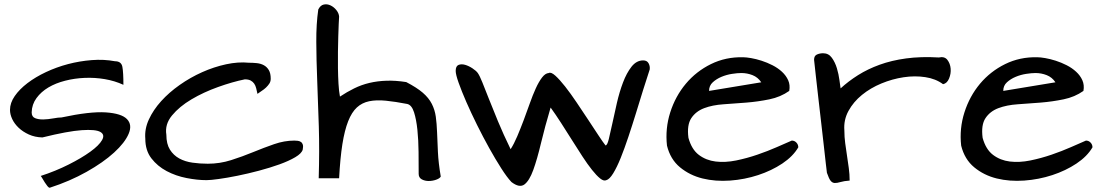

<svg xmlns="http://www.w3.org/2000/svg" viewBox="-20 -836 5130 891"><path d="M168.9 -19.5Q238.3 -42 298.3 -72.3Q358.4 -102.5 398.9 -131.8Q439.5 -161.1 453.6 -186Q467.8 -210.9 445.8 -223.6Q423.8 -236.3 359.4 -231.9Q294.9 -227.5 176.8 -198.2Q141.6 -199.2 113.8 -211.9Q85.9 -224.6 66.4 -243.2Q46.9 -261.7 36.6 -283.7Q26.4 -305.7 26.4 -326.2Q26.4 -358.4 48.3 -390.1Q70.3 -421.9 107.4 -450.2Q144.5 -478.5 193.4 -501.5Q242.2 -524.4 295.9 -538.6Q349.6 -552.7 405.8 -557.1Q461.9 -561.5 513.7 -551.8Q543 -551.8 547.9 -525.9Q552.7 -500 552.7 -442.4Q512.7 -460.9 466.3 -468.8Q419.9 -476.6 373 -474.6Q326.2 -472.7 282.2 -461.4Q238.3 -450.2 204.6 -430.2Q170.9 -410.2 149.4 -380.9Q127.9 -351.6 127 -314.5Q127 -293.9 143.1 -287.6Q159.2 -281.2 181.2 -281.7Q203.1 -282.2 227.1 -286.6Q251 -291 265.6 -291Q397.5 -319.3 470.7 -314.5Q543.9 -309.6 569.3 -283.2Q594.7 -256.8 577.1 -215.3Q559.6 -173.8 509.3 -127.9Q459 -82 381.8 -38.6Q304.7 4.9 210.9 35.2Q206.1 35.2 200.2 27.8Q194.3 20.5 188 10.7Q181.6 1 176.8 -7.8Q171.9 -16.6 168.9 -19.5Z M654.3 -192.4Q650.4 -237.3 670.9 -281.7Q691.4 -326.2 728 -366.7Q764.6 -407.2 814 -441.9Q863.3 -476.6 918 -501Q972.7 -525.4 1028.8 -537.6Q1085 -549.8 1134.8 -544.9Q1153.3 -544.9 1171.9 -543Q1190.4 -541 1204.6 -533.2Q1218.8 -525.4 1227.5 -510.7Q1236.3 -496.1 1236.3 -470.7Q1236.3 -458 1230 -448.2Q1223.6 -438.5 1214.4 -429.7Q1205.1 -420.9 1194.3 -414.1Q1183.6 -407.2 1174.8 -400.4Q1171.9 -414.1 1168.9 -426.3Q1166 -438.5 1159.7 -447.8Q1153.3 -457 1143.1 -462.4Q1132.8 -467.8 1116.2 -467.8Q1058.6 -456.1 991.7 -432.1Q924.8 -408.2 868.7 -375Q812.5 -341.8 778.3 -300.3Q744.1 -258.8 752 -210.9Q752 -168 768.6 -141.6Q785.2 -115.2 812 -100.6Q838.9 -85.9 873.5 -81.1Q908.2 -76.2 944.3 -76.2Q1000 -76.2 1052.2 -92.8Q1104.5 -109.4 1154.3 -129.9Q1204.1 -150.4 1252 -167Q1299.8 -183.6 1345.7 -183.6Q1353.5 -183.6 1361.8 -182.6Q1370.1 -181.6 1376.5 -177.2Q1382.8 -172.9 1385.3 -164.6Q1387.7 -156.2 1384.8 -141.6Q1379.9 -124 1350.1 -106.4Q1320.3 -88.9 1276.9 -73.2Q1233.4 -57.6 1182.1 -43.9Q1130.9 -30.3 1082.5 -20.5Q1034.2 -10.7 995.6 -5.4Q957 0 938.5 0Q895.5 0 845.7 -9.8Q795.9 -19.5 753.4 -42Q710.9 -64.5 682.6 -101.1Q654.3 -137.7 654.3 -192.4Z M1922.9 -29.3Q1922.9 -76.2 1922.4 -130.9Q1921.9 -185.5 1917 -233.4Q1912.1 -281.2 1901.4 -314.9Q1890.6 -348.6 1870.1 -353.5Q1814.5 -364.3 1770.5 -368.7Q1726.6 -373 1693.4 -366.2Q1660.2 -359.4 1636.2 -337.4Q1612.3 -315.4 1595.7 -273.4Q1579.1 -231.4 1568.8 -166.5Q1558.6 -101.6 1553.7 -8.8H1459Q1462.9 -136.7 1459.5 -249.5Q1456.1 -362.3 1452.1 -460.4Q1448.2 -558.6 1447.8 -641.6Q1447.3 -724.6 1457 -792Q1466.8 -811.5 1482.4 -814.9Q1498 -818.4 1513.7 -811Q1529.3 -803.7 1541 -789.1Q1552.7 -774.4 1553.7 -758.8Q1552.7 -748 1551.8 -723.6Q1550.8 -699.2 1549.8 -666.5Q1548.8 -633.8 1548.3 -595.7Q1547.9 -557.6 1548.3 -520Q1548.8 -482.4 1550.8 -447.8Q1552.7 -413.1 1557.6 -387.7Q1589.8 -409.2 1623.5 -425.8Q1657.2 -442.4 1694.3 -451.2Q1731.4 -460 1773.4 -461.4Q1815.4 -462.9 1865.2 -455.1Q1914.1 -429.7 1941.9 -405.8Q1969.7 -381.8 1983.9 -354Q1998 -326.2 2002.4 -294.4Q2006.8 -262.7 2008.3 -222.2Q2009.8 -181.6 2012.2 -130.9Q2014.6 -80.1 2025.4 -16.6Q2020.5 -7.8 2003.9 -2Q1987.3 3.9 1969.2 3.9Q1951.2 3.9 1937 -3.9Q1922.9 -11.7 1922.9 -29.3Z M2535.2 -336.9Q2508.8 -248 2490.7 -172.4Q2472.7 -96.7 2454.6 -46.9Q2436.5 2.9 2413.6 20Q2390.6 37.1 2353.5 8.8Q2333 -12.7 2306.2 -54.7Q2279.3 -96.7 2250.5 -148.4Q2221.7 -200.2 2193.8 -256.3Q2166 -312.5 2144 -362.8Q2122.1 -413.1 2108.4 -451.7Q2094.7 -490.2 2094.7 -506.8Q2094.7 -529.3 2107.9 -534.7Q2121.1 -540 2138.2 -535.2Q2155.3 -530.3 2172.4 -519Q2189.5 -507.8 2197.3 -497.1Q2206.1 -484.4 2218.3 -454.1Q2230.5 -423.8 2248.5 -377.9Q2266.6 -332 2291 -272.9Q2315.4 -213.9 2349.6 -143.6Q2365.2 -168 2380.4 -203.6Q2395.5 -239.3 2410.2 -278.3Q2424.8 -317.4 2438.5 -356Q2452.1 -394.5 2466.3 -425.8Q2480.5 -457 2495.6 -476.6Q2510.7 -496.1 2526.4 -497.1Q2537.1 -502.9 2557.1 -484.9Q2577.1 -466.8 2602.5 -434.6Q2627.9 -402.3 2655.8 -360.8Q2683.6 -319.3 2709.5 -280.3Q2735.4 -241.2 2756.8 -208.5Q2778.3 -175.8 2790 -161.1Q2797.9 -161.1 2805.2 -190.4Q2812.5 -219.7 2821.8 -263.7Q2831.1 -307.6 2842.8 -358.4Q2854.5 -409.2 2871.1 -453.1Q2887.7 -497.1 2910.6 -526.4Q2933.6 -555.7 2964.8 -555.7Q2982.4 -555.7 2989.7 -542.5Q2997.1 -529.3 2995.1 -513.7Q2981.4 -472.7 2964.8 -419.4Q2948.2 -366.2 2931.2 -310.5Q2914.1 -254.9 2896 -200.7Q2877.9 -146.5 2860.4 -103Q2842.8 -59.6 2825.7 -31.7Q2808.6 -3.9 2793.9 0Q2782.2 5.9 2765.1 -7.8Q2748 -21.5 2727.1 -47.9Q2706.1 -74.2 2682.6 -110.4Q2659.2 -146.5 2634.3 -186Q2609.4 -225.6 2584 -265.1Q2558.6 -304.7 2535.2 -336.9Z M3075.2 -160.2Q3066.4 -239.3 3090.3 -314.5Q3114.3 -389.6 3162.6 -447.3Q3210.9 -504.9 3279.3 -538.6Q3347.7 -572.3 3428.7 -570.3Q3442.4 -570.3 3465.3 -566.4Q3488.3 -562.5 3514.2 -554.2Q3540 -545.9 3564.9 -533.2Q3589.8 -520.5 3608.9 -502.9Q3627.9 -485.4 3637.7 -463.4Q3647.5 -441.4 3642.6 -414.1Q3602.5 -385.7 3550.3 -375Q3498 -364.3 3443.8 -359.9Q3389.6 -355.5 3337.9 -352.1Q3286.1 -348.6 3247.6 -334Q3209 -319.3 3188 -287.6Q3167 -255.9 3174.8 -196.3Q3189.5 -142.6 3223.1 -117.2Q3256.8 -91.8 3301.3 -86.4Q3345.7 -81.1 3396 -91.3Q3446.3 -101.6 3494.6 -118.2Q3543 -134.8 3585 -153.3Q3627 -171.9 3654.3 -183.6Q3667 -183.6 3675.8 -174.3Q3684.6 -165 3684.6 -152.3Q3660.2 -110.4 3610.4 -77.1Q3560.5 -43.9 3498 -23.4Q3435.5 -2.9 3367.7 2Q3299.8 6.8 3240.2 -7.8Q3180.7 -22.5 3135.7 -59.6Q3090.8 -96.7 3075.2 -160.2ZM3419.9 -497.1Q3402.3 -497.1 3377 -493.2Q3351.6 -489.3 3328.1 -479.5Q3304.7 -469.7 3287.6 -454.1Q3270.5 -438.5 3270.5 -414.1L3512.7 -454.1Q3497.1 -477.5 3472.2 -487.3Q3447.3 -497.1 3419.9 -497.1Z M3757.8 -558.6Q3757.8 -577.1 3771 -583Q3784.2 -588.9 3799.8 -588.9Q3825.2 -588.9 3840.3 -567.9Q3855.5 -546.9 3863.8 -519Q3872.1 -491.2 3875.5 -464.4Q3878.9 -437.5 3880.9 -425.8Q3917 -459 3961.9 -487.3Q4006.8 -515.6 4062 -535.6Q4117.2 -555.7 4185.1 -564.9Q4252.9 -574.2 4336.9 -569.3Q4363.3 -575.2 4376.5 -558.1Q4389.6 -541 4391.6 -517.6Q4393.6 -494.1 4384.3 -471.7Q4375 -449.2 4356.4 -445.3Q4322.3 -470.7 4273.9 -478Q4225.6 -485.4 4173.3 -477.5Q4121.1 -469.7 4070.3 -448.7Q4019.5 -427.7 3980 -395.5Q3940.4 -363.3 3917.5 -321.3Q3894.5 -279.3 3898.4 -230.5Q3898.4 -200.2 3902.3 -171.4Q3906.2 -142.6 3910.6 -113.8Q3915 -85 3918.9 -56.2Q3922.9 -27.3 3922.9 2Q3896.5 3.9 3880.4 8.8Q3864.3 13.7 3853.5 13.2Q3842.8 12.7 3835 3.4Q3827.1 -5.9 3817.4 -34.2Q3816.4 -41 3812.5 -75.2Q3808.6 -109.4 3803.2 -158.2Q3797.9 -207 3791 -265.1Q3784.2 -323.2 3777.8 -379.4Q3771.5 -435.5 3766.1 -482.9Q3760.7 -530.3 3757.8 -558.6Z M4440.4 -160.2Q4431.6 -239.3 4455.6 -314.5Q4479.5 -389.6 4527.8 -447.3Q4576.2 -504.9 4644.5 -538.6Q4712.9 -572.3 4793.9 -570.3Q4807.6 -570.3 4830.6 -566.4Q4853.5 -562.5 4879.4 -554.2Q4905.3 -545.9 4930.2 -533.2Q4955.1 -520.5 4974.1 -502.9Q4993.2 -485.4 5002.9 -463.4Q5012.7 -441.4 5007.8 -414.1Q4967.8 -385.7 4915.5 -375Q4863.3 -364.3 4809.1 -359.9Q4754.9 -355.5 4703.1 -352.1Q4651.4 -348.6 4612.8 -334Q4574.2 -319.3 4553.2 -287.6Q4532.2 -255.9 4540 -196.3Q4554.7 -142.6 4588.4 -117.2Q4622.1 -91.8 4666.5 -86.4Q4710.9 -81.1 4761.2 -91.3Q4811.5 -101.6 4859.9 -118.2Q4908.2 -134.8 4950.2 -153.3Q4992.2 -171.9 5019.5 -183.6Q5032.2 -183.6 5041 -174.3Q5049.8 -165 5049.8 -152.3Q5025.4 -110.4 4975.6 -77.1Q4925.8 -43.9 4863.3 -23.4Q4800.8 -2.9 4732.9 2Q4665 6.8 4605.5 -7.8Q4545.9 -22.5 4501 -59.6Q4456.1 -96.7 4440.4 -160.2ZM4785.2 -497.1Q4767.6 -497.1 4742.2 -493.2Q4716.8 -489.3 4693.4 -479.5Q4669.9 -469.7 4652.8 -454.1Q4635.7 -438.5 4635.7 -414.1L4877.9 -454.1Q4862.3 -477.5 4837.4 -487.3Q4812.5 -497.1 4785.2 -497.1Z"/></svg>

Font: Architects Daughter-petzku
Style: Regular
Weight: 400
Designer: Kimberly Geswein
Foundry: Kimberly Geswein
Version: Version 1.000 2010 initial release